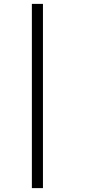

<svg xmlns="http://www.w3.org/2000/svg" viewBox="-20 -776 462 988"><path d="M144 -756H201V192H144Z"/></svg>

Font: Trirong Light
Style: Italic
Weight: 300
Italic angle: -12°
Designer: Katatrad Team
Foundry: CadsonDemak
Version: Version 1.001